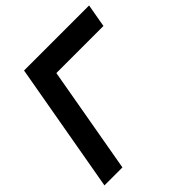

<svg xmlns="http://www.w3.org/2000/svg" viewBox="-194 -867 1008 1008"><g transform="rotate(-45 310.5 -362.5)"><path d="M138 -725H621L598 -595.5H248.5L143.5 0H10Z"/></g></svg>

Font: JuliaMono ExtraBold
Style: Italic
Weight: 800
Italic angle: -9°
Monospace: yes
Designer: cormullion
Foundry: corm
Version: Version 0.057; ttfautohint (v1.8.4)